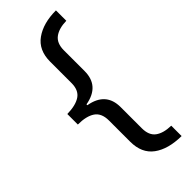

<svg xmlns="http://www.w3.org/2000/svg" viewBox="-281 -749 942 942"><g transform="rotate(-45 190.0 -278.0)"><path d="M348 158Q256 157 203 118Q150 79 150 -1V-148Q150 -199 118.5 -220.5Q87 -242 28 -242V-315Q87 -316 118.5 -337Q150 -358 150 -408V-556Q150 -636 205 -675Q260 -714 348 -714V-642Q296 -641 266.5 -619Q237 -597 237 -548V-404Q237 -301 128 -282V-276Q237 -257 237 -154V-7Q237 42 266 63.5Q295 85 348 86Z"/></g></svg>

Font: Noto IKEA Simplified Chinese
Style: Regular
Weight: 400
Designer: Monotype Design Team
Foundry: Monotype Imaging Inc.
Version: Version 1.100